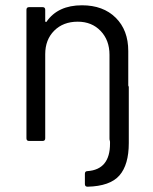

<svg xmlns="http://www.w3.org/2000/svg" viewBox="-20 -533 580 726"><path d="M466 -206H467V8Q467 90 431.5 130.5Q396 171 311 173Q301 173 301 163V124Q301 114 311 114Q396 108 396 10V3L395 -2Q394 -4 394 -10V-326Q394 -381 360.5 -416Q327 -451 274 -451Q219 -451 185 -417Q151 -383 151 -328V-10Q151 0 141 0H90Q80 0 80 -10V-496Q80 -506 90 -506H141Q151 -506 151 -496V-453Q151 -451 153 -450Q155 -449 156 -451Q199 -513 290 -513Q370 -513 417.5 -466Q465 -419 465 -340V-210Z"/></svg>

Font: Barlow
Style: Regular
Weight: 400
Designer: Jeremy Tribby
Foundry: Tribby Type
Version: Version 1.408;December 10, 2018;FontCreator 11.5.0.2430 64-b